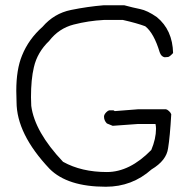

<svg xmlns="http://www.w3.org/2000/svg" viewBox="-20 -717 722 731"><path d="M383 -6Q237 -6 169 -74Q43 -207 43 -329L42 -371Q42 -453 64 -506Q89 -568 142 -615Q186 -666 250 -679Q314 -692 375 -697H453Q486 -688 513.5 -682.5Q541 -677 577 -652Q637 -603 639 -515Q626 -501 620 -500Q614 -499 607 -499Q594 -501 588 -518Q566 -591 533 -617Q501 -629 448 -641H375Q317 -638 260.5 -623.5Q204 -609 167 -561Q122 -518 109 -461Q98 -415 98 -347L99 -314Q112 -215 220 -101Q290 -62 387 -62Q474 -62 556 -146Q574 -189 574 -227Q574 -236 572 -245H506L409 -238L387 -247Q376 -258 376 -273Q376 -281 385 -290Q391 -296 396 -297H412L417 -294L506 -301H612Q617 -300 623.5 -294Q630 -288 632 -282Q627 -195 620 -153Q614 -106 557 -72Q483 -6 383 -6Z"/></svg>

Font: Yozai
Style: Regular
Weight: 400
Designer: LXGW / Y.OzVox
Foundry: LXGW / Y.OzVox
Version: Version 0.861;October 22, 2024